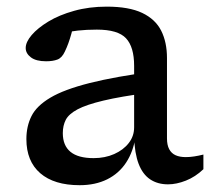

<svg xmlns="http://www.w3.org/2000/svg" viewBox="-20 -534 623 564"><path d="M438 -325 417 -261.5Q334 -250.5 283.8 -238.5Q233.5 -226.5 207.8 -212.8Q182 -199 173.2 -182Q164.5 -165 164.5 -143Q164.5 -106.5 187 -88Q209.5 -69.5 255 -69.5Q288.5 -69.5 315.5 -81.5Q342.5 -93.5 358.2 -113.8Q374 -134 374 -160V-340.5Q374 -396 350.2 -421.5Q326.5 -447 264.5 -447Q234 -447 208.8 -444.2Q183.5 -441.5 161.5 -436L198.5 -471.5Q194 -451 189.8 -435.5Q185.5 -420 181 -407.5Q176.5 -395 170.5 -382.5Q162 -364 148.5 -359Q135 -354 115.5 -354Q86 -354 70.8 -365.5Q55.5 -377 55.5 -393Q55.5 -410.5 73 -431Q90.5 -451.5 122.2 -470.8Q154 -490 197.8 -502.2Q241.5 -514.5 293.5 -514.5Q359 -514.5 397.8 -496Q436.5 -477.5 453.5 -443.8Q470.5 -410 470.5 -363.5V-127.5Q470.5 -108 477 -95.8Q483.5 -83.5 495.8 -78Q508 -72.5 526 -72.5Q537.5 -72.5 550.5 -74.5Q563.5 -76.5 577.5 -80V-37Q554 -14.5 526.2 -3.5Q498.5 7.5 473.5 7.5Q443 7.5 421 -7.2Q399 -22 387.2 -52.8Q375.5 -83.5 374 -131.5L378 -132Q371.5 -88.5 350.5 -56.5Q329.5 -24.5 294.8 -7.2Q260 10 214 10Q139 10 98.2 -25.2Q57.5 -60.5 57.5 -125.5Q57.5 -163 72.5 -193Q87.5 -223 127.8 -247Q168 -271 243 -290Q318 -309 438 -325Z"/></svg>

Font: Newsreader 7pt
Style: Regular
Weight: 400
Designer: Hugues Gentile
Foundry: Production Type
Version: Version 1.003